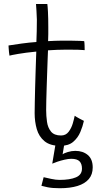

<svg xmlns="http://www.w3.org/2000/svg" viewBox="-20 -736 522 992"><path d="M289.5 236.5Q250.5 236.5 226 231.5Q201.5 226.5 194 224L205.5 179.5Q219.5 183 244.2 188.2Q269 193.5 287.5 193.5Q341.5 193.5 372.5 180.2Q403.5 167 403.5 135Q403.5 110.5 391 97.5Q378.5 84.5 348 84.5Q333 84.5 313.8 89Q294.5 93.5 277.2 99.2Q260 105 250 109.5L269 -3.5L314 -2L303.5 61.5Q310.5 55.5 330.2 49.5Q350 43.5 369 43.5Q408.5 43.5 433.8 65Q459 86.5 459 129Q459 165.5 438.8 189.2Q418.5 213 380.5 224.8Q342.5 236.5 289.5 236.5ZM413.5 -111.5Q407.5 -83.5 395 -53.8Q382.5 -24 358.2 -3.2Q334 17.5 292 17.5Q239 17.5 210 -6.5Q181 -30.5 170 -69Q159 -107.5 159 -151.5Q159 -174 159.8 -209Q160.5 -244 161.5 -283.8Q162.5 -323.5 163.8 -361Q165 -398.5 166 -427.5Q167 -456.5 167.5 -469.5Q111.5 -464 74.2 -457.5Q37 -451 29 -448.5Q27.5 -456 26.5 -466.5Q25.5 -477 24.8 -486.8Q24 -496.5 24 -501Q51.5 -505.5 91.5 -511Q131.5 -516.5 168 -519Q169 -543.5 169.8 -574.5Q170.5 -605.5 170.5 -634.5Q170 -657.5 168.5 -678.8Q167 -700 166 -715.5H224.5Q226 -707 227.8 -674.8Q229.5 -642.5 229.5 -596.5Q229.5 -581.5 229.5 -559.5Q229.5 -537.5 228.5 -523.5Q243 -524.5 264.8 -525.2Q286.5 -526 300.5 -526Q325.5 -526 350.2 -525.8Q375 -525.5 393 -524.8Q411 -524 415 -523.5Q416.5 -517 417 -501Q417.5 -485 417.5 -477Q412.5 -478 382.2 -479Q352 -480 322 -479.5Q300 -479.5 274.2 -478.5Q248.5 -477.5 228 -476Q227.5 -461.5 226.2 -431.2Q225 -401 223.8 -363.2Q222.5 -325.5 221.2 -287.2Q220 -249 219.2 -217Q218.5 -185 218.5 -167.5Q218.5 -137 222.8 -106.8Q227 -76.5 243.5 -56.2Q260 -36 295.5 -36Q320 -36 334.5 -55Q349 -74 356 -98.2Q363 -122.5 366 -138Q368.5 -136 375.2 -132Q382 -128 390.2 -123.5Q398.5 -119 405.2 -115.8Q412 -112.5 413.5 -111.5Z"/></svg>

Font: Grandstander Thin ExtraLight
Style: Regular
Weight: 250
Version: Version 1.200